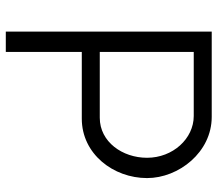

<svg xmlns="http://www.w3.org/2000/svg" viewBox="-64 -686 750 662"><g transform="rotate(90 311.0 -355.0)"><path d="M159 0V-262H389C511 -262 594 -371 594 -487C594 -596 505 -710 383 -710H89V0ZM159 -648H380C458 -648 524 -576 524 -487C524 -402 469 -324 386 -324H159Z"/></g></svg>

Font: Raleway Reg
Style: Regular
Weight: 400
Designer: Matt McInerney, Pablo Impallari, Rodrigo Fuenzalida
Foundry: Matt McInerney, Pablo Impallari, Rodrigo Fuenzalida
Version: Version 3.00 July 28, 2015